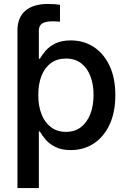

<svg xmlns="http://www.w3.org/2000/svg" viewBox="-20 -753 651 977"><path d="M68.8 -427.7V-597.7Q68.8 -664.1 109.1 -698.5Q149.4 -732.9 225.1 -732.9Q243.7 -732.9 259.3 -731.7Q274.9 -730.5 285.2 -728.5V-642.6Q276.4 -643.6 266.1 -644Q255.9 -644.5 247.6 -644.5Q210.9 -644.5 194.3 -633.3Q177.7 -622.1 177.7 -597.2V-427.7ZM68.8 204.1V-540H175.3V-454.1H182.6Q193.4 -473.1 212.2 -494.9Q231 -516.6 262 -532Q293 -547.4 339.8 -547.4Q405.8 -547.4 456.8 -514.2Q507.8 -481 537.4 -418.5Q566.9 -356 566.9 -269Q566.9 -182.1 537.8 -119.6Q508.8 -57.1 457.8 -23.2Q406.7 10.7 339.8 10.7Q293.9 10.7 262.9 -4.6Q231.9 -20 212.9 -42Q193.8 -64 182.6 -84H177.7V204.1ZM315.4 -82Q360.8 -82 392.1 -106.2Q423.3 -130.4 439.7 -172.9Q456.1 -215.3 456.1 -269.5Q456.1 -323.7 439.9 -365.7Q423.8 -407.7 392.6 -431.4Q361.3 -455.1 315.4 -455.1Q270.5 -455.1 239 -431.9Q207.5 -408.7 191.2 -367.2Q174.8 -325.7 174.8 -269.5Q174.8 -213.9 191.4 -171.6Q208 -129.4 239.5 -105.7Q271 -82 315.4 -82Z"/></svg>

Font: V-Inter
Style: Medium-500
Weight: 500
Designer: Rasmus Andersson
Foundry: rsms
Version: Version 4.000;git-4146feb